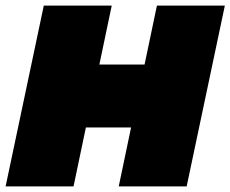

<svg xmlns="http://www.w3.org/2000/svg" viewBox="-41 -664 821 684"><path d="M-21 0 115 -644H357L313 -434H474L518 -644H760L624 0H382L426 -210H265L221 0Z"/></svg>

Font: Kanit Black
Style: Italic
Weight: 900
Italic angle: -12°
Designer: Katatrad Team
Foundry: CadsonDemak
Version: Version 2.000; ttfautohint (v1.8.3)